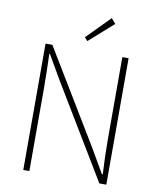

<svg xmlns="http://www.w3.org/2000/svg" viewBox="-99 -1010 894 1086"><g transform="rotate(10 348.0 -466.5)"><path d="M110 0H145V-473C145 -542 143 -604 141 -672H145L228 -529L547 0H587V-726H551V-259C551 -191 553 -124 557 -54H552L469 -197L149 -726H110ZM340 -781 479 -904 454 -933 323 -800Z"/></g></svg>

Font: Noto Sans CJK HK Thin
Style: Regular
Weight: 100
Designer: Ryoko NISHIZUKA 西塚涼子 (kana, bopomofo & ideographs); Paul D. Hunt (Latin, Greek & Cyrillic); Sandoll Communications 산돌커뮤니
Foundry: Adobe
Version: Version 2.004;hotconv 1.0.118;makeotfexe 2.5.65603